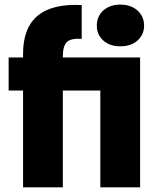

<svg xmlns="http://www.w3.org/2000/svg" viewBox="-20 -805 697 825"><path d="M79.1 -574.2Q79.1 -796.4 331.1 -783.2V-638.2Q285.6 -641.1 268.1 -625Q250 -608.4 250 -563V-558.1H582V0H411.1V-416H250V0H79.1V-416H17.1V-558.1H79.1ZM396 -694.8Q396 -734.9 423.8 -759.8Q452.1 -785.2 497.1 -785.2Q542.5 -785.2 570.8 -759.8Q599.1 -734.4 599.1 -694.8Q599.1 -656.2 570.8 -630.9Q543 -606 497.1 -606Q451.7 -606 423.8 -630.9Q396 -655.8 396 -694.8Z"/></svg>

Font: PoppinsZ
Style: Bold
Weight: 700
Designer: Ninad Kale (Devanagari), Jonny Pinhorn (Latin)
Foundry: Indian Type Foundry
Version: Version 3.002;FEAKit 1.0